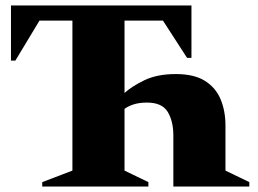

<svg xmlns="http://www.w3.org/2000/svg" viewBox="-20 -680 939 700"><path d="M134 0V-16L244 -58V-605H124L36 -459H20V-660H678V-469H662L574 -605H434V-341Q460 -365 506.5 -387.5Q553 -410 621 -410Q688 -410 727.5 -385Q767 -360 784.5 -317.5Q802 -275 802 -223V-58L889 -16V0H612V-186Q612 -238 591.5 -272Q571 -306 516 -306Q488 -306 467.5 -299.5Q447 -293 434 -283V-58L521 -16V0Z"/></svg>

Font: Spectral SC ExtraBold
Style: Regular
Weight: 800
Designer: Jean-Baptiste Levee
Foundry: Production Type
Version: Version 2.001